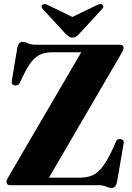

<svg xmlns="http://www.w3.org/2000/svg" viewBox="-20 -923 660 957"><path d="M587 -660 224 -37.5H377Q413.5 -37.5 440.5 -49Q467.5 -60.5 492 -92.8Q516.5 -125 545 -187.5L557.5 -216Q564.5 -233.5 582.5 -229.5Q600.5 -226 596 -205.5L563 -14.5Q557 14 535.5 14Q524.5 14 509.8 7Q495 0 471 0H32Q12.5 0 12.5 -17Q12.5 -26 21.5 -40.5L385 -662.5H241.5Q207.5 -662.5 182.8 -652Q158 -641.5 136.8 -615Q115.5 -588.5 93 -540.5L79.5 -511Q74.5 -501.5 67.5 -498.8Q60.5 -496 53.5 -497Q35 -500 39 -521.5L66.5 -686Q72 -714.5 94 -714.5Q105 -714.5 120 -707.2Q135 -700 158.5 -700H577Q596 -700 596 -684Q596 -675.5 587 -660ZM376 -755.5Q367 -746.5 359.5 -741Q352 -735.5 341 -735.5Q330 -735.5 322.8 -741Q315.5 -746.5 306 -755.5L193.5 -877.5Q187 -884 187.5 -890.2Q188 -896.5 192 -899.5Q201 -907 218 -898L341 -838.5L464 -898Q481 -907 490.5 -899.5Q494.5 -896.5 494.8 -890.2Q495 -884 488.5 -877.5Z"/></svg>

Font: Fraunces 72pt
Style: Bold
Weight: 700
Version: Version 1.000;[b76b70a41]